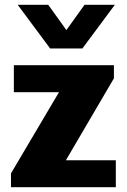

<svg xmlns="http://www.w3.org/2000/svg" viewBox="-20 -784 533 804"><path d="M26 0V-58L227 -398H38V-511H457V-456L256 -113H465V0ZM461 -764 325 -581H190L54 -764H182L296 -605H220L334 -764Z"/></svg>

Font: Chivo Medium ExtraBold
Style: Regular
Weight: 800
Version: Version 2.002